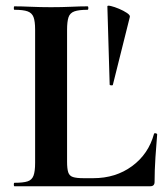

<svg xmlns="http://www.w3.org/2000/svg" viewBox="-20 -647 585 667"><path d="M213 -543V-85Q213 -61 217 -48.5Q221 -36 233.5 -32Q246 -28 270 -28H304Q382 -28 439 -70Q496 -112 515 -182Q516 -185 521 -184Q526 -183 526 -180Q523 -147 520 -100.5Q517 -54 517 -15Q517 0 502 0H30Q28 0 28 -6Q28 -12 30 -12Q61 -12 76 -17Q91 -22 96.5 -37Q102 -52 102 -81V-544Q102 -573 96.5 -587.5Q91 -602 76 -607.5Q61 -613 30 -613Q28 -613 28 -619Q28 -625 30 -625Q54 -625 87.5 -623.5Q121 -622 157 -622Q195 -622 227 -623.5Q259 -625 284 -625Q287 -625 287 -619Q287 -613 284 -613Q254 -613 238.5 -607.5Q223 -602 218 -587Q213 -572 213 -543ZM353 -625Q353 -629 365.5 -626Q378 -623 393.5 -616.5Q409 -610 421 -602Q433 -594 431 -588L372 -352Q371 -350 366 -350.5Q361 -351 361 -353Z"/></svg>

Font: Cormorant Light
Style: Bold
Weight: 700
Version: Version 4.000